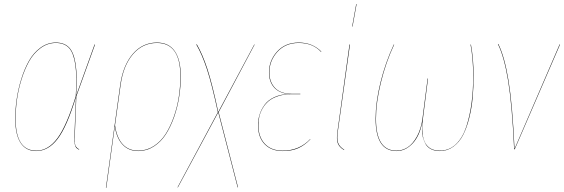

<svg xmlns="http://www.w3.org/2000/svg" viewBox="-20 -737 2785 948"><path d="M356 -265.1 446.8 -517.1H449.2L356.9 -261.2L349.1 -60.1Q347.7 -29.3 352.8 -17.8Q357.9 -6.3 371.1 0L370.1 2Q360.8 -2.9 356.7 -7.1Q352.5 -11.2 349.4 -24.2Q346.2 -37.1 347.2 -60.1L355 -257.8Q310.5 -111.3 264.6 -51.3Q218.8 8.8 158.2 8.8Q107.9 8.8 81.5 -31.7Q55.2 -72.3 55.2 -150.9Q55.2 -195.8 62 -244.9Q68.8 -293.9 84.5 -345Q100.1 -396 122.6 -436Q145 -476.1 179.7 -501.5Q214.4 -526.9 255.9 -526.9Q297.4 -526.9 320.8 -502.9Q344.2 -479 353.3 -421.1Q362.3 -363.3 356 -265.1ZM57.1 -150.9Q57.1 6.8 159.2 6.8Q217.8 6.8 263.4 -54.4Q309.1 -115.7 354 -262.2Q360.4 -360.8 351.6 -418.9Q342.8 -477.1 319.8 -501Q296.9 -524.9 255.9 -524.9Q214.8 -524.9 180.4 -499.5Q146 -474.1 123.8 -434.3Q101.6 -394.5 85.9 -344Q70.3 -293.5 63.7 -244.6Q57.1 -195.8 57.1 -150.9Z M754.9 -526.9Q814 -526.9 843.3 -483.9Q872.6 -440.9 872.6 -359.9Q872.6 -310.1 864.7 -259.5Q856.9 -209 840.1 -160.4Q823.2 -111.8 799.3 -74.5Q775.4 -37.1 740 -14.2Q704.6 8.8 662.6 8.8Q614.7 8.8 585 -23.2Q555.2 -55.2 546.9 -113.3L504.9 189.9L502.9 190.9L573.7 -318.8Q587.4 -414.6 635.5 -470.7Q683.6 -526.9 754.9 -526.9ZM662.6 6.8Q704.1 6.8 739.3 -15.9Q774.4 -38.6 798.1 -75.9Q821.8 -113.3 838.6 -161.6Q855.5 -210 863 -260.3Q870.6 -310.5 870.6 -359.9Q870.6 -524.9 754.9 -524.9Q684.1 -524.9 636.5 -469.2Q588.9 -413.6 575.7 -318.8L547.9 -119.1Q556.2 -57.6 585.4 -25.4Q614.7 6.8 662.6 6.8Z M1237.3 -517.1 1059.6 -183.1 1155.3 188H1153.3L1057.6 -182.1L858.4 188H856.4L1055.7 -183.1Q1025.9 -321.8 1001.7 -395.3Q977.5 -468.8 949.2 -517.1L951.7 -518.1Q980 -469.7 1004.2 -395.8Q1028.3 -321.8 1057.6 -184.1L1235.4 -517.1Z M1376 8.8Q1319.3 8.8 1286.6 -25.1Q1253.9 -59.1 1253.9 -119.1Q1253.9 -146 1261.7 -171.1Q1269.5 -196.3 1286.4 -219.5Q1303.2 -242.7 1334.2 -257.1Q1365.2 -271.5 1407.2 -272.9Q1358.9 -276.4 1333.5 -304.9Q1308.1 -333.5 1308.1 -379.9Q1308.1 -438 1348.1 -482.4Q1388.2 -526.9 1455.1 -526.9Q1523.4 -526.9 1566.9 -481.9L1564.9 -481Q1524.4 -524.9 1455.1 -524.9Q1389.2 -524.9 1349.6 -481Q1310.1 -437 1310.1 -379.9Q1310.1 -332.5 1337.6 -303.2Q1365.2 -273.9 1421.9 -273.9H1462.9V-272H1419.9Q1382.3 -272 1353 -262.2Q1323.7 -252.4 1305.9 -237.3Q1288.1 -222.2 1276.4 -201.4Q1264.6 -180.7 1260.3 -160.6Q1255.9 -140.6 1255.9 -119.1Q1255.9 -60.5 1287.8 -26.9Q1319.8 6.8 1376 6.8Q1458 6.8 1512.2 -50.8V-48.8Q1484.9 -20 1452.9 -5.6Q1420.9 8.8 1376 8.8Z M1738.8 -716.8H1740.7L1720.7 -606H1718.8ZM1708 -517.1 1647.9 -86.9Q1642.6 -51.8 1649.4 -32Q1656.2 -12.2 1679.7 2L1678.7 3.9Q1654.3 -10.7 1647.5 -30.5Q1640.6 -50.3 1646 -86.9L1705.6 -517.1Z M1937.5 8.8Q1834.5 8.8 1834.5 -150.9Q1834.5 -231.9 1858.6 -330.1Q1882.8 -428.2 1924.3 -517.1H1926.3Q1884.8 -428.7 1860.6 -329.6Q1836.4 -230.5 1836.4 -150.9Q1836.4 6.8 1937.5 6.8Q1966.3 6.8 1992.2 -9.5Q2018.1 -25.9 2038.8 -63.5Q2059.6 -101.1 2066.4 -154.8L2091.3 -349.1H2093.3L2068.4 -152.8Q2047.4 6.8 2151.4 6.8Q2197.8 6.8 2231.2 -25.1Q2264.6 -57.1 2282.5 -112.1Q2300.3 -167 2308.3 -228.5Q2316.4 -290 2316.4 -360.8Q2316.4 -446.3 2303.2 -517.1H2305.2Q2318.4 -446.3 2318.4 -361.8Q2318.4 -305.2 2313.7 -254.6Q2309.1 -204.1 2296.9 -154.8Q2284.7 -105.5 2266.4 -70.1Q2248 -34.7 2218.5 -12.9Q2189 8.8 2151.4 8.8Q2127 8.8 2108.9 -0.2Q2090.8 -9.3 2082.3 -24.2Q2073.7 -39.1 2068.4 -57.6Q2063 -76.2 2063.5 -95Q2064 -113.8 2064.5 -130.9Q2051.3 -64.5 2016.4 -27.8Q1981.4 8.8 1937.5 8.8Z M2440.4 -520Q2471.2 -458.5 2490.7 -339.8Q2510.3 -221.2 2520.5 -2L2743.2 -518.1L2745.1 -517.1L2521.5 0H2518.6Q2508.3 -219.7 2488.8 -338.6Q2469.2 -457.5 2438.5 -519Z"/></svg>

Font: Fira Sans Compressed Two
Style: Italic
Weight: 100
Width: 3
Italic angle: -8°
Designer: Carrois Corporate & Edenspiekermann AG
Foundry: Carrois Corporate GbR & Edenspiekermann AG
Version: Version 4.203;PS 004.203;hotconv 1.0.88;makeotf.lib2.5.64775